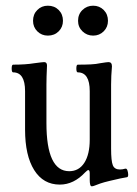

<svg xmlns="http://www.w3.org/2000/svg" viewBox="-20 -637 481 674"><path d="M302 17Q298 17 296.5 10.5Q295 4 295 -5V-28Q295 -40 290 -40Q287 -40 279 -32Q239 11 190 11Q132 11 100 -40Q68 -91 68 -182V-317Q68 -383 26 -383Q21 -383 21 -396.5Q21 -410 26 -410Q70 -410 100 -415Q117 -417 123.5 -418Q130 -419 135 -419Q145 -419 145 -407Q144 -387 143.5 -369Q143 -351 143 -340V-205Q143 -36 223 -36Q257 -36 276 -65.5Q295 -95 295 -147V-317Q295 -383 253 -383Q248 -383 248 -396.5Q248 -410 253 -410Q280 -410 299 -411Q318 -412 331 -415Q356 -419 361 -419Q373 -419 373 -404Q370 -370 370 -340V-115Q370 -72 376 -57Q382 -42 401 -42Q410 -42 420 -45Q425 -46 427.5 -38.5Q430 -31 430 -23.5Q430 -16 426 -15Q419 -14 402 -10.5Q385 -7 365 -2Q344 3 332.5 7Q321 11 311 15Q306 17 302 17ZM148 -512Q126 -512 111 -527Q96 -542 96 -564Q96 -587 111 -602Q126 -617 148 -617Q171 -617 186 -602Q201 -587 201 -564Q201 -542 186 -527Q171 -512 148 -512ZM307 -512Q285 -512 269.5 -527Q254 -542 254 -564Q254 -587 269.5 -602Q285 -617 307 -617Q329 -617 344 -602Q359 -587 359 -564Q359 -542 344 -527Q329 -512 307 -512Z"/></svg>

Font: Junicode Two Beta Condensed
Style: Regular
Weight: 400
Width: 3
Designer: Peter S. Baker
Foundry: Briery Creek Software
Version: Version 1.053; ttfautohint (v1.8.4)